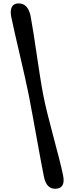

<svg xmlns="http://www.w3.org/2000/svg" viewBox="-20 -881 454 1152"><path d="M153.7 -305.1Q163.1 -256.4 175 -191.2Q186.9 -125.9 199.5 -56.7Q212 12.5 223.4 74.2Q234.8 135.8 243.1 177.1Q257.9 254.9 315.6 251.4Q374.4 247.8 358.3 170.6Q349.9 129.3 334.2 67.9Q318.5 6.6 300.1 -62.1Q281.8 -130.8 265.5 -195.7Q249.2 -260.7 239.8 -309.4Q230.4 -358 220.2 -422.9Q210.1 -487.8 200 -555.9Q189.9 -623.9 180.6 -684.5Q171.2 -745.1 163.5 -785.2Q147.4 -862.3 89.3 -860.6Q60.6 -859.3 50.5 -838Q40.3 -816.7 47.5 -779.5Q55.8 -739.3 69.6 -678.6Q83.4 -618 99.4 -549.9Q115.3 -481.9 129.7 -417.6Q144.1 -353.3 153.7 -305.1Z"/></svg>

Font: Fraunces 9pt SuperSoft Black
Style: Italic
Weight: 900
Italic angle: -16°
Version: Version 1.000;[0bf87f6ff]